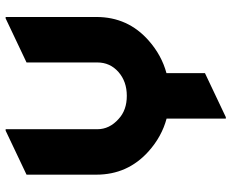

<svg xmlns="http://www.w3.org/2000/svg" viewBox="-88 -698 797 660"><g transform="rotate(-90 310.0 -368.5)"><path d="M236.8 9.8H231.9V-193.8Q169.9 -210.4 119.1 -255.9Q39.1 -327.6 39.1 -435.1V-675.3L190.4 -747.1H195.3V-432.1Q195.3 -390.1 230.5 -358.9Q260.7 -330.6 310.1 -330.6Q359.4 -330.6 392.1 -359.4Q424.8 -388.2 424.8 -432.1V-675.3L576.2 -747.1H581.1V-435.1Q581.1 -326.7 500 -255.4Q449.7 -210.9 388.2 -194.3V-62Z"/></g></svg>

Font: Nova Round
Style: Bold
Weight: 700
Designer: Wojciech Kalinowski "wmk69" (wmk69@o2.pl)
Foundry: Wojciech Kalinowski "wmk69" (wmk69@o2.pl)
Version: Version 3.1.0; 2021-05-23